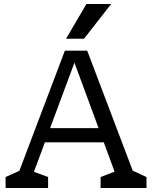

<svg xmlns="http://www.w3.org/2000/svg" viewBox="-20 -942 762 962"><path d="M401 -748H311L413 -922H537ZM714 -55V0H484V-55L554 -82L500 -229H205L150 -81L221 -55V0H8V-55L77 -86L305 -688H417L645 -87ZM474 -300 353 -628 231 -300Z"/></svg>

Font: Rhodium Libre
Style: Regular
Weight: 400
Designer: James Puckett
Foundry: Dunwich Type Founders
Version: Version 1.001; ttfautohint (v1.3)